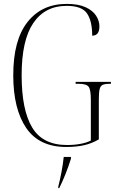

<svg xmlns="http://www.w3.org/2000/svg" viewBox="-20 -744 599 985"><path d="M320 10Q181 10 114.5 -87.5Q48 -185 48 -358Q48 -539 121.5 -631.5Q195 -724 322 -724Q382 -724 419 -707Q456 -690 473 -663.5Q490 -637 490 -609Q490 -561 453 -561Q453 -636 426.5 -675Q400 -714 322 -714Q211 -714 151 -626Q91 -538 91 -358Q91 -180 145 -90Q199 0 324 0Q361 0 393 -6Q425 -12 446 -23V-232Q446 -283 435 -298.5Q424 -314 384 -314H368V-324H549V-314H541Q518 -314 506.5 -308.5Q495 -303 491 -286Q487 -269 487 -234V-29Q451 -8 411.5 1Q372 10 320 10ZM279 213Q288 178 295.5 138.5Q303 99 307 61H344V70Q331 112 315 151.5Q299 191 284 221H279Z"/></svg>

Font: Noto Serif Display Condensed ExtraLight
Style: Regular
Weight: 200
Width: 3
Designer: Monotype Design Team
Foundry: Monotype Imaging Inc.
Version: Version 2.009